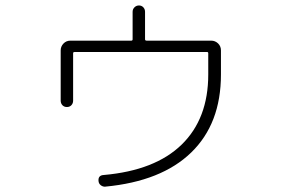

<svg xmlns="http://www.w3.org/2000/svg" viewBox="-20 -654 1040 709"><path d="M204.1 -282.2V-467.8Q204.1 -482.4 214.4 -493.2Q224.6 -503.9 240.2 -503.9H464.8Q469.7 -503.9 469.7 -508.8V-610.4Q469.7 -620.1 476.6 -627Q483.4 -633.8 493.2 -633.8Q502.9 -633.8 509.3 -627Q515.6 -620.1 515.6 -610.4V-508.8Q515.6 -503.9 521.5 -503.9H759.8Q774.4 -503.9 785.2 -493.7Q795.9 -483.4 795.9 -467.8V-378.9Q795.9 -197.3 686 -90.8Q576.2 15.6 369.1 35.2Q360.4 36.1 352.5 30.3Q344.7 24.4 343.8 14.6Q341.8 -6.8 363.3 -7.8Q552.7 -24.4 650.9 -120.1Q749 -215.8 749 -378.9V-457Q749 -461.9 745.1 -461.9H254.9Q250 -461.9 250 -457V-282.2Q250 -272.5 243.7 -265.6Q237.3 -258.8 227.1 -258.8Q216.8 -258.8 210.4 -265.6Q204.1 -272.5 204.1 -282.2Z"/></svg>

Font: Rounded-L Mgen+ 1mn light
Style: Regular
Weight: 200
Designer: [Source Han Sans]
Ryoko NISHIZUKA  (kana & ideographs); Paul D. Hunt (Latin, Greek & Cyrillic); Wenlong ZHANG  (bopomofo
Version: Version 1.059.20150602